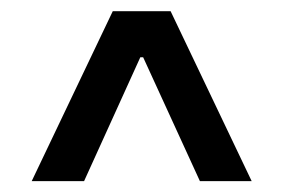

<svg xmlns="http://www.w3.org/2000/svg" viewBox="-20 -727 515 349"><path d="M224.8 -659.4H250.4V-622.9H224.8ZM37.6 -397.7 185 -706.7H290.1L437.5 -397.7H343.4L233.7 -637.1H241.5L132.8 -397.7Z"/></svg>

Font: InterMG Medium
Style: Regular
Weight: 500
Designer: Rasmus Andersson
Foundry: rsms
Version: Version 3.019;December 26, 2023;FontCreator 15.0.0.2955 64-b